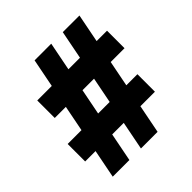

<svg xmlns="http://www.w3.org/2000/svg" viewBox="-209 -959 1117 1117"><g transform="rotate(-45 350.0 -400.0)"><path d="M381 -800 224 0H87L244 -800ZM613 -800 456 0H319L476 -800ZM90 -624H664V-480H90ZM36 -320H610V-176H36Z"/></g></svg>

Font: Martian Mono
Style: Bold
Weight: 700
Designer: Roman Shamin
Foundry: Evil Martians
Version: Version 1.000